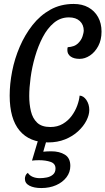

<svg xmlns="http://www.w3.org/2000/svg" viewBox="-20 -700 534 972"><path d="M224 21Q129 21 79 -39Q29 -99 29 -216Q29 -275 41.5 -339Q54 -403 80 -463.5Q106 -524 144.5 -573Q183 -622 235 -651Q287 -680 353 -680Q396 -680 427.5 -662.5Q459 -645 476.5 -613.5Q494 -582 494 -540Q494 -498 477.5 -467Q461 -436 435.5 -419Q410 -402 383 -402Q354 -402 337.5 -414Q321 -426 321 -446Q321 -458 323 -461Q322 -461 322 -461Q322 -461 322 -461Q357 -463 374.5 -480Q392 -497 398 -516.5Q404 -536 404 -544Q404 -575 384 -593.5Q364 -612 329 -612Q286 -612 253 -584.5Q220 -557 196.5 -512Q173 -467 157.5 -413.5Q142 -360 135 -307.5Q128 -255 128 -214Q128 -173 136.5 -137Q145 -101 168 -79Q191 -57 235 -57Q271 -57 298 -73Q325 -89 343 -113.5Q361 -138 371 -165.5Q381 -193 383 -216Q403 -215 417.5 -193.5Q432 -172 432 -143Q432 -118 417.5 -89.5Q403 -61 375.5 -35.5Q348 -10 309.5 5.5Q271 21 224 21ZM189 252Q152 252 129 240Q106 228 106 205Q106 197 109.5 188.5Q113 180 121 175Q129 188 145 195Q161 202 182 202Q198 202 216.5 198.5Q235 195 248 184Q261 173 261 153Q261 128 236 119.5Q211 111 177 111Q168 111 159.5 111.5Q151 112 142 113L179 -11H222L199 68Q206 67 218.5 66.5Q231 66 240 66Q281 66 308.5 83Q336 100 336 140Q336 172 316.5 197.5Q297 223 264 237.5Q231 252 189 252Z"/></svg>

Font: Sansita Swashed Light
Style: Regular
Weight: 300
Designer: Pablo Cosgaya
Foundry: Omnibus-Type
Version: Version 1.003